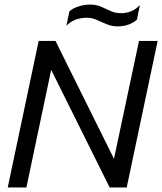

<svg xmlns="http://www.w3.org/2000/svg" viewBox="-20 -824 713 844"><path d="M498 -708Q472 -708 449 -717.5Q426 -727 405 -736.5Q384 -746 362 -746Q338 -746 315 -738.5Q292 -731 272 -711L285 -774Q300 -788 326 -796Q352 -804 375 -804Q403 -804 424.5 -794.5Q446 -785 466.5 -775.5Q487 -766 511 -766Q562 -766 595 -802L582 -738Q569 -725 546.5 -716.5Q524 -708 498 -708ZM14 0 150 -644H224L481 -126L591 -644H673L537 0H462L205 -517L96 0Z"/></svg>

Font: Kanit Light
Style: Italic
Weight: 300
Italic angle: -12°
Designer: Katatrad Team
Foundry: CadsonDemak
Version: Version 2.000; ttfautohint (v1.8.3)